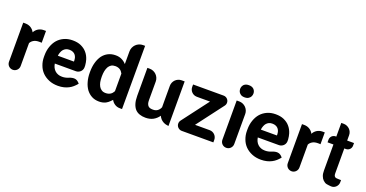

<svg xmlns="http://www.w3.org/2000/svg" viewBox="-35 -1437 4070 2134"><g transform="rotate(20 2000.0 -369.5)"><path d="M320.8 -388.2 318.4 -388.7Q311.5 -389.2 305.4 -389.4Q299.3 -389.6 293 -389.6Q272.5 -389.6 256.1 -386.2Q239.7 -382.8 227.1 -375Q214.8 -368.2 205.3 -358.6Q195.8 -349.1 189.5 -336.4V-65.9Q189.5 -51.3 184.1 -38.6Q178.7 -25.9 169.2 -16.4Q159.7 -6.8 147.2 -1.5Q134.8 3.9 121.1 3.9Q106.4 3.9 93.8 -1.5Q81.1 -6.8 71.5 -16.4Q62 -25.9 56.6 -38.6Q51.3 -51.3 51.3 -65.9V-528.3V-527.8V-528.3H80.1Q115.2 -527.8 143.3 -510Q171.4 -492.2 186 -462.9Q200.7 -492.2 228.8 -510Q256.8 -527.8 292 -528.3H320.8Z M862.8 -102.1Q859.9 -97.7 854.7 -91.8Q849.6 -85.9 843.8 -79.8Q837.9 -73.7 832 -68.1Q826.2 -62.5 821.8 -58.6Q812 -50.3 801.3 -42.7Q790.5 -35.2 777.8 -28.8Q765.1 -22 751 -16.8Q736.8 -11.7 721.2 -7.8Q705.6 -3.9 688.2 -2Q670.9 0 652.3 0Q592.3 0 545.9 -19.5Q522 -29.3 502 -42.5Q481.9 -55.7 465.3 -72.3Q432.1 -106 415.5 -151.4Q397.9 -196.8 397.9 -248.5V-267.1Q397.9 -296.4 402.1 -322.8Q406.2 -349.1 415 -373.5Q432.1 -422.9 462.4 -457.5Q493.2 -492.2 538.1 -512.2Q581.5 -531.7 637.7 -531.7Q693.8 -531.7 734.9 -513.7Q756.3 -503.9 773.9 -491.5Q791.5 -479 805.7 -462.4Q820.3 -445.8 831.1 -426Q841.8 -406.2 849.1 -382.8Q858.4 -352.1 861.3 -315.4V-290.5Q860.4 -275.9 854 -263.2Q847.7 -250.5 837.4 -241.2Q827.1 -231.9 814 -226.6Q800.8 -221.2 786.1 -221.2H536.6Q538.6 -208.5 542 -197.3Q545.4 -186 550.3 -176.3Q560.5 -155.3 576.7 -141.1Q591.3 -127 613.8 -118.7Q633.8 -110.8 661.6 -110.8Q699.2 -110.8 731 -124.5Q753.4 -133.8 770.8 -137.2Q788.1 -140.6 802 -139.2Q815.9 -137.7 827.1 -132.1Q838.4 -126.5 848.1 -117.2ZM549.3 -357.9Q545.4 -348.1 542.7 -337.4Q540 -326.7 538.6 -314.5H729V-325.7Q728.5 -345.2 723.1 -363.8Q717.3 -380.4 706.1 -394Q694.8 -406.7 677.7 -413.6Q669.4 -417.5 658.9 -419.2Q648.4 -420.9 637.2 -420.9Q613.8 -420.9 597.7 -413.1Q589.4 -409.2 582.3 -403.8Q575.2 -398.4 568.8 -391.6Q556.6 -377.4 549.3 -357.9Z M1412.1 -1.5H1384.8Q1351.6 -1.5 1324.7 -18.8Q1297.9 -36.1 1283.7 -63.5Q1283.2 -63.5 1277.6 -57.1Q1272 -50.8 1262.9 -42Q1253.9 -33.2 1242.7 -24.2Q1231.4 -15.1 1219.7 -9.3Q1185.5 7.8 1141.6 7.8Q1117.2 7.8 1095.5 2.9Q1073.7 -2 1054.7 -12.2Q1035.6 -22 1019.5 -36.1Q1003.4 -50.3 989.7 -67.9Q977.1 -85.9 967 -106.9Q957 -127.9 950.2 -152.8Q942.9 -177.7 939.5 -203.9Q936 -230 936 -259.3V-269.5Q936 -299.8 939.5 -327.1Q942.9 -354.5 950.2 -379.4Q957 -404.3 967 -425.5Q977.1 -446.8 989.7 -464.8Q1017.6 -501 1054.7 -519.5Q1093.3 -539.1 1142.6 -539.1Q1184.1 -539.1 1214.4 -523.9Q1245.6 -509.3 1270 -481.9V-631.8Q1270 -656.2 1279.3 -677.7Q1288.6 -699.2 1304.4 -715.1Q1320.3 -731 1341.8 -740.2Q1363.3 -749.5 1387.7 -749.5H1412.6L1411.6 -2ZM1270 -369.6Q1263.2 -382.3 1254.6 -392.8Q1246.1 -403.3 1234.9 -410.2Q1211.9 -424.8 1179.2 -424.8Q1150.9 -424.8 1131.8 -413.1Q1112.3 -400.9 1100.1 -379.9Q1088.4 -358.4 1082.5 -330.6Q1076.7 -301.8 1076.7 -269.5V-259.3Q1076.7 -243.2 1078.1 -228.3Q1079.6 -213.4 1082 -199.2Q1087.4 -172.4 1099.6 -150.9Q1111.8 -129.9 1130.9 -118.2Q1149.4 -106 1178.2 -106Q1212.4 -106 1234.9 -121.1Q1246.1 -127.9 1254.6 -138.2Q1263.2 -148.4 1270 -161.1Z M1960.9 -528.3V-1Q1925.8 -3.9 1897.9 -18.6Q1861.8 -37.6 1842.3 -79.1Q1817.4 -42.5 1778.8 -21Q1740.2 0 1687 0Q1648.4 0 1618.2 -10.7Q1586.9 -21 1564.9 -44.4Q1543.5 -68.4 1531.7 -106Q1520 -143.1 1520 -198.2V-528.3H1547.4Q1570.3 -528.3 1590.8 -519.5Q1611.3 -510.7 1626.5 -495.6Q1641.6 -480.5 1650.4 -460.2Q1659.2 -439.9 1659.2 -416.5V-198.2Q1659.2 -185.5 1660.4 -174.6Q1661.6 -163.6 1664.6 -155.3Q1670.4 -138.7 1680.2 -129.4Q1690.4 -119.6 1704.6 -116.2Q1718.3 -112.8 1737.3 -112.8Q1770 -112.8 1790.5 -128.9Q1812 -144.5 1823.2 -172.4Q1823.2 -172.4 1823.2 -183.6Q1823.2 -194.8 1823 -212.6Q1822.8 -230.5 1822.8 -253.4Q1822.8 -276.4 1822.8 -299.8V-425.8Q1822.8 -446.8 1830.8 -465.6Q1838.9 -484.4 1852.8 -498.3Q1866.7 -512.2 1885.3 -520.3Q1903.8 -528.3 1925.3 -528.3Z M2407.7 -114.3Q2425.3 -114.3 2440.7 -107.7Q2456.1 -101.1 2467.5 -89.6Q2479 -78.1 2485.6 -62.7Q2492.2 -47.4 2492.2 -30.3V-0.5H2118.2Q2105 -0.5 2093.3 -5.6Q2081.5 -10.7 2072.8 -19.3Q2064 -27.8 2058.8 -39.6Q2053.7 -51.3 2053.7 -64.5Q2053.7 -75.2 2057.1 -85.2Q2060.5 -95.2 2066.9 -103.5L2302.2 -414.1H2142.6L2142.1 -414.6Q2125 -415 2110.4 -421.9Q2095.7 -428.7 2084.5 -440.2Q2073.2 -451.7 2066.9 -466.6Q2060.5 -481.4 2060.5 -498.5V-528.3H2061H2421.9Q2434.6 -528.3 2446 -523.4Q2457.5 -518.6 2466.1 -510Q2474.6 -501.5 2479.5 -490.2Q2484.4 -479 2484.4 -466.3Q2484.4 -444.8 2471.7 -428.2L2233.9 -114.3H2407.7Z M2717.3 -417Q2717.3 -439.5 2708.7 -459.5Q2700.2 -479.5 2685.1 -494.6Q2669.9 -509.8 2649.9 -518.3Q2629.9 -526.9 2607.4 -526.9H2576.7V-63Q2576.7 -48.3 2582 -35.4Q2587.4 -22.5 2596.9 -12.9Q2606.4 -3.4 2619.1 2Q2631.8 7.3 2646.5 7.3Q2661.1 7.3 2673.8 2Q2686.5 -3.4 2696 -12.9Q2705.6 -22.5 2711.2 -35.4Q2716.8 -48.3 2716.8 -63ZM2574.2 -690.9Q2580.1 -703.6 2589.4 -713.9Q2594.7 -718.3 2600.8 -722.2Q2606.9 -726.1 2613.8 -728.5Q2628.4 -733.4 2646.5 -733.4Q2665 -733.4 2679.2 -728.8Q2693.4 -724.1 2704.6 -713.9Q2725.6 -692.9 2725.6 -662.1Q2725.6 -645.5 2719.2 -632.3Q2716.8 -625.5 2712.9 -620.1Q2709 -614.7 2704.1 -610.4Q2699.2 -605 2692.6 -601.1Q2686 -597.2 2679.2 -594.2Q2665 -589.4 2646.5 -589.4Q2628.4 -589.4 2613.8 -594.2Q2606.9 -597.2 2600.8 -601.1Q2594.7 -605 2589.4 -610.4Q2580.1 -618.7 2574.2 -632.3Q2571.8 -639.2 2570.1 -646.5Q2568.4 -653.8 2568.4 -662.1Q2568.4 -669.9 2570.1 -677Q2571.8 -684.1 2574.2 -690.9Z M3263.7 -102.1Q3260.7 -97.7 3255.6 -91.8Q3250.5 -85.9 3244.6 -79.8Q3238.8 -73.7 3232.9 -68.1Q3227.1 -62.5 3222.7 -58.6Q3212.9 -50.3 3202.1 -42.7Q3191.4 -35.2 3178.7 -28.8Q3166 -22 3151.9 -16.8Q3137.7 -11.7 3122.1 -7.8Q3106.4 -3.9 3089.1 -2Q3071.8 0 3053.2 0Q2993.2 0 2946.8 -19.5Q2922.9 -29.3 2902.8 -42.5Q2882.8 -55.7 2866.2 -72.3Q2833 -106 2816.4 -151.4Q2798.8 -196.8 2798.8 -248.5V-267.1Q2798.8 -296.4 2803 -322.8Q2807.1 -349.1 2815.9 -373.5Q2833 -422.9 2863.3 -457.5Q2894 -492.2 2939 -512.2Q2982.4 -531.7 3038.6 -531.7Q3094.7 -531.7 3135.7 -513.7Q3157.2 -503.9 3174.8 -491.5Q3192.4 -479 3206.5 -462.4Q3221.2 -445.8 3231.9 -426Q3242.7 -406.2 3250 -382.8Q3259.3 -352.1 3262.2 -315.4V-290.5Q3261.2 -275.9 3254.9 -263.2Q3248.5 -250.5 3238.3 -241.2Q3228 -231.9 3214.8 -226.6Q3201.7 -221.2 3187 -221.2H2937.5Q2939.5 -208.5 2942.9 -197.3Q2946.3 -186 2951.2 -176.3Q2961.4 -155.3 2977.5 -141.1Q2992.2 -127 3014.6 -118.7Q3034.7 -110.8 3062.5 -110.8Q3100.1 -110.8 3131.8 -124.5Q3154.3 -133.8 3171.6 -137.2Q3189 -140.6 3202.9 -139.2Q3216.8 -137.7 3228 -132.1Q3239.3 -126.5 3249 -117.2ZM2950.2 -357.9Q2946.3 -348.1 2943.6 -337.4Q2940.9 -326.7 2939.5 -314.5H3129.9V-325.7Q3129.4 -345.2 3124 -363.8Q3118.2 -380.4 3106.9 -394Q3095.7 -406.7 3078.6 -413.6Q3070.3 -417.5 3059.8 -419.2Q3049.3 -420.9 3038.1 -420.9Q3014.6 -420.9 2998.5 -413.1Q2990.2 -409.2 2983.2 -403.8Q2976.1 -398.4 2969.7 -391.6Q2957.5 -377.4 2950.2 -357.9Z M3618.2 -388.2 3615.7 -388.7Q3608.9 -389.2 3602.8 -389.4Q3596.7 -389.6 3590.3 -389.6Q3569.8 -389.6 3553.5 -386.2Q3537.1 -382.8 3524.4 -375Q3512.2 -368.2 3502.7 -358.6Q3493.2 -349.1 3486.8 -336.4V-65.9Q3486.8 -51.3 3481.4 -38.6Q3476.1 -25.9 3466.6 -16.4Q3457 -6.8 3444.6 -1.5Q3432.1 3.9 3418.5 3.9Q3403.8 3.9 3391.1 -1.5Q3378.4 -6.8 3368.9 -16.4Q3359.4 -25.9 3354 -38.6Q3348.6 -51.3 3348.6 -65.9V-528.3V-527.8V-528.3H3377.4Q3412.6 -527.8 3440.7 -510Q3468.8 -492.2 3483.4 -462.9Q3498 -492.2 3526.1 -510Q3554.2 -527.8 3589.4 -528.3H3618.2Z M3910.2 -94.7Q3912.1 -94.2 3921.1 -93.5Q3930.2 -92.8 3940.2 -92.5Q3950.2 -92.3 3958.7 -92Q3967.3 -91.8 3969.2 -92.3V-65.9Q3969.2 -48.8 3962.4 -34.4Q3955.6 -20 3944.3 -9.3Q3933.1 1.5 3918 7.1Q3902.8 12.7 3886.2 11.2Q3874 10.3 3861.3 8.8Q3848.6 7.3 3835 4.9Q3821.8 2.4 3811.3 -4.6Q3800.8 -11.7 3791.5 -20Q3773.9 -37.1 3764.2 -63.5Q3758.8 -76.7 3756.6 -93Q3754.4 -109.4 3754.4 -128.4V-435.1H3684.6V-467.3Q3684.6 -479.5 3689.5 -490.7Q3694.3 -502 3702.6 -510.3Q3710.9 -518.6 3722.4 -523.4Q3733.9 -528.3 3746.6 -528.3H3754.4V-690.4H3782.7Q3803.2 -690.4 3821.5 -682.6Q3839.8 -674.8 3853.5 -661.4Q3867.2 -647.9 3875 -629.9Q3882.8 -611.8 3882.8 -591.3V-528.3H3963.9V-496.6Q3963.9 -483.9 3959 -472.7Q3954.1 -461.4 3945.8 -453.1Q3937.5 -444.8 3926.3 -439.9Q3915 -435.1 3902.3 -435.1H3882.8V-142.1Q3882.8 -127.4 3885.7 -117.2Q3887.7 -112.8 3889.6 -108.9Q3891.6 -105 3895 -102.5Q3900.4 -96.7 3910.2 -94.7Z"/></g></svg>

Font: Millunium
Style: Bold
Weight: 700
Designer: kolcsarzsolt
Foundry: Kolcsar Szilard Zsolt
Version: Version 2.000980; 2016